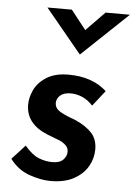

<svg xmlns="http://www.w3.org/2000/svg" viewBox="-52 -750 563 800"><g transform="rotate(5 229.5 -350.5)"><path d="M19 -69 74 -129Q104 -93 132.5 -81.5Q161 -70 190 -70Q221 -70 235.5 -85Q250 -100 250 -118Q250 -135 238 -146Q226 -157 212.5 -162.5Q199 -168 162 -182Q69 -219 69 -300Q69 -330 84 -362Q99 -394 134.5 -416.5Q170 -439 226 -439Q326 -439 386 -384L335 -319Q315 -341 291 -351.5Q267 -362 242 -362Q213 -362 198 -348.5Q183 -335 183 -316Q184 -296 201 -284.5Q218 -273 252 -260Q259 -258 273 -252Q317 -232 340.5 -206Q364 -180 364 -138Q364 -101 345 -67.5Q326 -34 287 -12.5Q248 9 190 9Q149 9 100.5 -8Q52 -25 19 -69ZM459 -710 266 -527H265L114 -710H216L279 -630L357 -710Z"/></g></svg>

Font: Josefin Sans SemiBold
Style: Italic
Weight: 600
Italic angle: -7°
Designer: Santiago Orozco
Foundry: Typemade
Version: Version 2.000